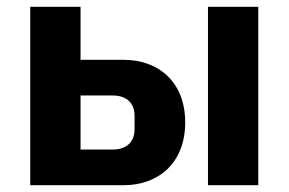

<svg xmlns="http://www.w3.org/2000/svg" viewBox="-20 -545 849 565"><path d="M69 0H344C446 0 525 -65 525 -185C525 -304 446 -369 344 -369H217V-525H69ZM217 -105V-264H312C351 -264 376 -243 376 -204V-165C376 -126 351 -105 312 -105ZM592 0H740V-525H592Z"/></svg>

Font: LVC Sans
Style: Bold
Weight: 700
Designer: Mike Abbink, Paul van der Laan, Pieter van Rosmalen
Foundry: Bold Monday
Version: Version 3.0